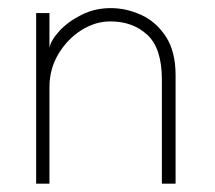

<svg xmlns="http://www.w3.org/2000/svg" viewBox="-20 -442 517 462"><path d="M246.5 -422.5Q284 -422.5 320 -406Q356 -389.5 379.2 -353.8Q402.5 -318 402.5 -261V0H369.5V-250.5Q369.5 -326 334.5 -358.2Q299.5 -390.5 245.5 -390.5Q209.5 -390.5 176 -369.5Q142.5 -348.5 120.8 -312.5Q99 -276.5 99 -232V0H67V-410.5H99V-326.5Q102 -344.5 122.5 -367Q143 -389.5 175.5 -406Q208 -422.5 246.5 -422.5Z"/></svg>

Font: League Spartan Thin Thin
Style: Regular
Weight: 250
Version: Version 2.002